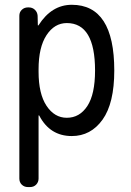

<svg xmlns="http://www.w3.org/2000/svg" viewBox="-20 -550 540 790"><path d="M138.7 -264.6V-254.9Q138.7 -164.1 171.4 -114.7Q204.1 -65.4 254.9 -65.4Q307.6 -65.4 339.4 -113.8Q371.1 -162.1 371.1 -259.8Q371.1 -455.1 254.9 -455.1Q204.1 -455.1 171.4 -405.3Q138.7 -355.5 138.7 -264.6ZM94.7 219.7Q80.1 219.7 69.8 210Q59.6 200.2 59.6 184.6V-485.4Q59.6 -500 69.8 -509.8Q80.1 -519.5 94.7 -519.5H98.6Q113.3 -519.5 123.5 -509.8Q133.8 -500 134.8 -485.4L135.7 -446.3Q135.7 -445.3 136.7 -445.3Q138.7 -445.3 138.7 -446.3Q192.4 -530.3 275.4 -530.3Q450.2 -530.3 450.2 -259.8Q450.2 -125 401.9 -57.6Q353.5 9.8 275.4 9.8Q185.5 9.8 141.6 -74.2Q141.6 -75.2 139.6 -75.2Q138.7 -75.2 138.7 -74.2V184.6Q138.7 199.2 128.9 209.5Q119.1 219.7 103.5 219.7Z"/></svg>

Font: Rounded-L Mgen+ 2m regular
Style: Regular
Weight: 400
Designer: [Source Han Sans]
Ryoko NISHIZUKA  (kana & ideographs); Paul D. Hunt (Latin, Greek & Cyrillic); Wenlong ZHANG  (bopomofo
Version: Version 1.059.20150602